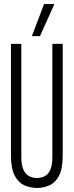

<svg xmlns="http://www.w3.org/2000/svg" viewBox="-20 -916 363 946"><path d="M34 -150V-700H85V-145Q85 -100 96.5 -77.5Q108 -55 125.5 -47Q143 -39 162 -39Q181 -39 198.5 -47Q216 -55 227 -77.5Q238 -100 238 -145V-700H289V-150Q289 -86 271.5 -51.5Q254 -17 225 -3.5Q196 10 162 10Q128 10 99 -3.5Q70 -17 52 -51.5Q34 -86 34 -150ZM137 -738 197 -896H248L177 -738Z"/></svg>

Font: Georama Extra Condensed Light
Style: Regular
Weight: 300
Width: 2
Designer: Jean-Baptiste Levee
Foundry: Production Type
Version: Version 1.000